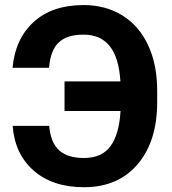

<svg xmlns="http://www.w3.org/2000/svg" viewBox="-20 -741 690 770"><path d="M177.2 -236.3Q183.6 -167.5 217.8 -137.5Q252 -107.4 316.9 -107.4Q388.7 -107.4 423.3 -155Q458 -202.6 463.4 -295.9H238.8V-414.6H462.9Q457 -509.8 420.2 -555.9Q383.3 -602.1 314.9 -602.1Q248.5 -602.1 215.3 -570.6Q182.1 -539.1 176.8 -469.2H30.3Q41 -585.9 115.5 -653.3Q189.9 -720.7 314.9 -720.7Q403.8 -720.7 470.9 -679Q538.1 -637.2 574.2 -559.3Q610.4 -481.4 610.4 -377.9V-331.5Q610.4 -174.3 532 -82.3Q453.6 9.8 316.9 9.8Q190.9 9.8 115 -56.9Q39.1 -123.5 30.8 -236.3Z"/></svg>

Font: MAUL Bold
Style: Bold
Weight: 700
Designer: MAUL
Version: Version 1.0; 2020; ttfautohint (v1.8.3)